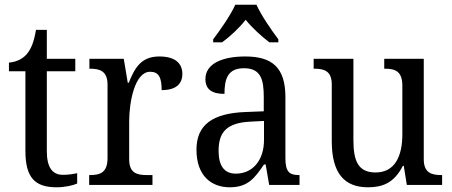

<svg xmlns="http://www.w3.org/2000/svg" viewBox="-20 -786 1921 816"><path d="M221 10C255 10 291 2 308 -6V-50C289 -46 271 -43 247 -43C204 -43 179 -73 179 -143V-483H300V-536H179V-659H133C124 -606 112 -577 92 -554C72 -532 44 -522 18 -520V-483H88V-145C88 -30 129 10 221 10Z M359 0H628V-42H603C563 -42 529 -50 529 -109V-270C529 -353 553 -481 618 -481C654 -481 667 -458 667 -403C730 -403 755 -431 755 -472C755 -518 723 -546 657 -546C578 -546 552 -495 527 -434H523L506 -536H360V-494H363C403 -494 437 -485 437 -426V-114C437 -51 404 -42 362 -42H359Z M886 -619V-606H924C959 -632 997 -667 1024 -702C1052 -667 1091 -632 1125 -606H1163V-619C1134 -657 1090 -721 1070 -766H980C960 -721 915 -657 886 -619ZM957 10C1034 10 1063 -30 1102 -87H1109L1124 0H1253V-42H1250C1208 -42 1193 -58 1193 -114V-373C1193 -500 1136 -546 1022 -546C926 -546 853 -516 853 -450C853 -406 881 -387 934 -387C934 -451 948 -496 1017 -496C1090 -496 1101 -446 1101 -373V-313L1025 -310C884 -305 815 -256 815 -150C815 -41 876 10 957 10ZM982 -48C932 -48 909 -83 909 -145C909 -223 942 -264 1044 -269L1102 -272V-191C1102 -106 1055 -48 982 -48Z M1544 10C1605 10 1655 -8 1692 -81H1696L1709 0H1859V-42H1856C1816 -42 1781 -50 1781 -109V-536H1613V-494H1616C1657 -494 1690 -485 1690 -422V-216C1690 -118 1656 -53 1576 -53C1503 -53 1482 -101 1482 -190V-536H1313V-494H1316C1357 -494 1390 -485 1390 -427V-186C1390 -49 1444 10 1544 10Z"/></svg>

Font: Noto Serif Ethiopic SemiCondensed
Style: Regular
Weight: 400
Width: 4
Designer: Monotype Design Team
Foundry: Monotype Imaging Inc.
Version: Version 2.102